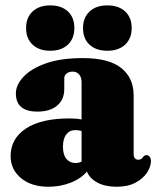

<svg xmlns="http://www.w3.org/2000/svg" viewBox="-20 -700 596 732"><path d="M20.5 -104.5Q20.5 -171.5 78.8 -210Q137 -248.5 245.5 -248.5Q271.5 -248.5 291 -244.5V-386.5Q291 -405 281.8 -416Q272.5 -427 257 -427Q243.5 -427 234.2 -420Q225 -413 225 -401V-360Q225 -320.5 198 -297.5Q171 -274.5 122.5 -274.5Q40.5 -274.5 40.5 -344Q40.5 -375.5 68.8 -406.5Q97 -437.5 153.8 -458Q210.5 -478.5 296 -478.5Q395 -478.5 442.2 -440.8Q489.5 -403 489.5 -336.5V-112Q489.5 -103 494 -97Q498.5 -91 507.5 -91Q520 -91 527 -103.5Q532 -108.5 538.5 -108.5Q546.5 -108.5 551 -102Q555.5 -95.5 555.5 -86Q555.5 -65 540.8 -42.2Q526 -19.5 497 -3.8Q468 12 425 12Q381 12 351.2 -4Q321.5 -20 311.5 -46Q287.5 -18 248 -3Q208.5 12 164.5 12Q99.5 12 60 -21Q20.5 -54 20.5 -104.5ZM220 -140.5Q220 -110 233.2 -94.2Q246.5 -78.5 268 -78.5Q280 -78.5 291 -84V-200.5Q280.5 -204 267 -204Q245.5 -204 232.8 -187.5Q220 -171 220 -140.5ZM171.5 -506.5Q129.5 -506.5 104.5 -529.5Q79.5 -552.5 79.5 -593Q79.5 -633.5 104.5 -656.5Q129.5 -679.5 171.5 -679.5Q214 -679.5 238.8 -656.5Q263.5 -633.5 263.5 -593Q263.5 -553 238.8 -529.8Q214 -506.5 171.5 -506.5ZM389 -506.5Q346.5 -506.5 321.5 -529.5Q296.5 -552.5 296.5 -593Q296.5 -633 321.5 -656.2Q346.5 -679.5 389 -679.5Q432 -679.5 457 -656.5Q482 -633.5 482 -593Q482 -553 457 -529.8Q432 -506.5 389 -506.5Z"/></svg>

Font: Fraunces 72pt Soft Black
Style: Regular
Weight: 900
Version: Version 1.000;[b76b70a41]